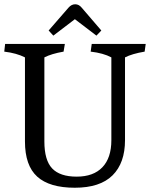

<svg xmlns="http://www.w3.org/2000/svg" viewBox="-28 -873 703 900"><path d="M558 -216Q558 -109 499.5 -51Q441 7 322.5 7Q204 7 146.5 -45Q89 -97 89 -210V-604Q50 -624 -8 -631L-4 -667H276L270 -631Q213 -621 180 -604V-210Q180 -122 216.5 -83.5Q253 -45 331.5 -45Q410 -45 452 -89Q494 -133 494 -216V-604Q457 -624 397 -631Q398 -643 402 -667H655L650 -631Q591 -621 558 -604ZM293 -837Q307 -853 324.5 -853Q342 -853 355 -837L447 -730L424 -706L323 -783L222 -706L200 -730Z"/></svg>

Font: Caladea
Style: Regular
Weight: 400
Designer: Carolina Giovagnoli and Andres Torresi
Foundry: Carolina Giovagnoli and Andres Torresi
Version: Version 1.002